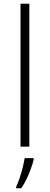

<svg xmlns="http://www.w3.org/2000/svg" viewBox="-20 -780 264 1021"><path d="M136 0H89V-760H136ZM159 68Q154 91 144 118Q134 145 121.5 171.5Q109 198 93 221H66V213Q74 197 83.5 169.5Q93 142 100.5 112Q108 82 111 61H159Z"/></svg>

Font: Noto Sans Syriac Eastern ExtraLight
Style: Regular
Weight: 250
Designer: Patrick Giasson and the Monotype Design Team
Foundry: Monotype Imaging Inc.
Version: Version 3.001